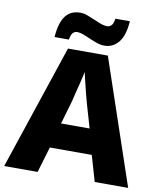

<svg xmlns="http://www.w3.org/2000/svg" viewBox="-99 -1008 909 1086"><g transform="rotate(10 356.0 -465.0)"><path d="M520 0 477 -148H236L192 0H0L240 -717H469L712 0ZM400 -427Q395 -444 386.5 -477Q378 -510 369.5 -545.5Q361 -581 356 -603Q352 -580 343.5 -546.5Q335 -513 327 -481Q319 -449 314 -427L275 -293H439ZM154 -768Q157 -812 166.5 -842.5Q176 -873 191 -892Q206 -911 227 -920Q248 -929 275 -929Q294 -929 314.5 -921.5Q335 -914 356.5 -904.5Q378 -895 398 -887.5Q418 -880 437 -880Q448 -880 459 -889.5Q470 -899 475 -930H558Q552 -845 519.5 -807Q487 -769 440 -769Q418 -769 396 -776.5Q374 -784 353 -793.5Q332 -803 312 -810.5Q292 -818 274 -818Q263 -818 252.5 -809Q242 -800 236 -768Z"/></g></svg>

Font: Noto Sans Oriya ExtraBold
Style: Regular
Weight: 800
Version: Version 2.003